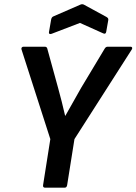

<svg xmlns="http://www.w3.org/2000/svg" viewBox="-20 -872 634 892"><path d="M189.9 0Q178.4 0 180.1 -11.8L213.8 -225.7L79.8 -642.6Q78.4 -648.3 81.3 -651.6Q84.1 -655 89.2 -655H188.1Q198.6 -655 200.3 -643.9L249.7 -464.3Q258.3 -432.3 266.8 -399.7Q275.2 -367.1 282.5 -334.4H283.8Q302.5 -367.1 320.4 -399.2Q338.4 -431.3 357 -464L465.4 -644.5Q471.1 -655 479.9 -655H586.4Q592.1 -655 593.7 -651.3Q595.2 -647.6 592.5 -642.6L325.9 -225.7L291.9 -11.8Q289.9 0 280.1 0ZM220.6 -715.3Q214.5 -712.6 210.5 -714.6Q206.4 -716.6 207.4 -722.3L217.6 -781.3Q219.9 -792.4 227.3 -795.5L354 -850.7Q361.7 -854 369.2 -850.7L474.7 -793.2Q479.4 -790.5 481.8 -787Q484.1 -783.5 482.8 -777.4L473.6 -725.1Q471.3 -711.3 459.5 -717L351.5 -765.5Z"/></svg>

Font: Sofia Sans Semi Condensed
Style: Italic
Weight: 400
Italic angle: -9°
Designer: Botio Nikoltchev, Ani Petrova
Foundry: lettersoup
Version: Version 4.101